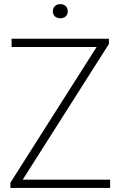

<svg xmlns="http://www.w3.org/2000/svg" viewBox="-20 -932 598 952"><path d="M31.5 0V-26L459 -699H37.5V-740H520V-714L92.5 -41H526V0ZM279 -841.5Q262.5 -841.5 252.2 -850.8Q242 -860 242 -876Q242 -892 252.2 -901.8Q262.5 -911.5 279 -911.5Q295.5 -911.5 305.8 -901.8Q316 -892 316 -876Q316 -860 305.8 -850.8Q295.5 -841.5 279 -841.5Z"/></svg>

Font: Encode Sans XLt
Style: Regular
Weight: 200
Designer: Multiple Designers
Foundry: Impallari Type
Version: Version 3.002; ttfautohint (v1.8.3) -l 8 -r 50 -G 200 -x 14 